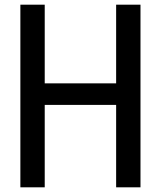

<svg xmlns="http://www.w3.org/2000/svg" viewBox="-20 -800 687 820"><path d="M580 -780V0H476V-352H171V0H67V-780H171V-444H476V-780Z"/></svg>

Font: Cooper Hewitt
Style: Regular
Weight: 707
Designer: Village Type and Design LLC
Foundry: Cooper Hewitt Smithsonian Design Museum
Version: 1.000